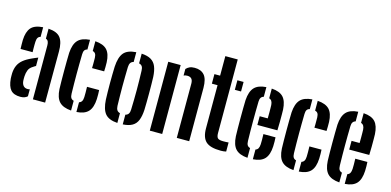

<svg xmlns="http://www.w3.org/2000/svg" viewBox="-72 -1189 3291 1615"><g transform="rotate(15 1574.0 -381.0)"><path d="M33.5 -121Q33 -132 32.8 -145Q32.5 -158 33 -169Q35.5 -207 48.5 -235.5Q61.5 -264 88.5 -286.5Q115.5 -309 161 -329.5Q174 -335.5 186.5 -340.8Q199 -346 211.5 -351V-278Q206 -275 200 -271.2Q194 -267.5 187.5 -263Q160 -246.5 150.8 -222.2Q141.5 -198 140 -169Q139.5 -159.5 139.5 -149.5Q139.5 -139.5 140 -129.5Q142.5 -101.5 156 -86.8Q169.5 -72 193.5 -72Q202.5 -72 211.5 -75V-14Q189.5 7 150.5 7Q93 7 66 -23.2Q39 -53.5 33.5 -121ZM48.5 -382.5Q48 -394.5 47.5 -418.8Q47 -443 47.5 -461Q50.5 -532.5 81 -568Q111.5 -603.5 185 -608V-524Q169.5 -520.5 162 -508.5Q154.5 -496.5 153.5 -473Q153 -463.5 152.8 -446.5Q152.5 -429.5 152.8 -412Q153 -394.5 153.5 -382.5ZM258.5 0V-469.5Q258.5 -490.5 252.5 -503.5Q246.5 -516.5 232 -521.5V-608Q308 -603 337.2 -564.2Q366.5 -525.5 366 -445L365 0Z M452 -141.5Q451 -170 450.5 -211.2Q450 -252.5 450 -297.8Q450 -343 450.5 -385Q451 -427 452 -457Q457 -532.5 489.5 -567.8Q522 -603 593 -608V-523.5Q576 -519.5 568.5 -507.8Q561 -496 560.5 -473Q559.5 -428.5 559 -385.8Q558.5 -343 558.5 -301Q558.5 -259 559 -216.8Q559.5 -174.5 560.5 -130.5Q561 -106.5 568.5 -94Q576 -81.5 593 -77V8Q521.5 2.5 488.8 -32.2Q456 -67 452 -141.5ZM639.5 8V-76.5Q655.5 -81.5 663 -94Q670.5 -106.5 671.5 -130.5Q672 -146 672 -168.8Q672 -191.5 671 -219.5H776.5Q777.5 -205.5 778 -182.5Q778.5 -159.5 777.5 -141.5Q774 -67 742 -31.8Q710 3.5 639.5 8ZM671 -382.5Q671.5 -395 671.8 -412.5Q672 -430 671.8 -446.5Q671.5 -463 671.5 -473Q670.5 -496 663 -507.5Q655.5 -519 639.5 -523V-608Q710.5 -603 742.5 -568.5Q774.5 -534 777.5 -461Q778 -443 777.8 -419.8Q777.5 -396.5 776.5 -382.5Z M852 -157Q851 -185.5 850.2 -222.5Q849.5 -259.5 849.5 -299Q849.5 -338.5 850.2 -376Q851 -413.5 852 -443.5Q856.5 -526 888 -564.5Q919.5 -603 996 -608V-523Q977.5 -518.5 969.2 -505.5Q961 -492.5 960 -469.5Q959 -425.5 958.2 -383.5Q957.5 -341.5 957.5 -300Q957.5 -258.5 958.2 -216.5Q959 -174.5 960 -131Q961 -107.5 969.5 -94.5Q978 -81.5 996 -77V8Q920 3 888.2 -35.5Q856.5 -74 852 -157ZM1043 8V-76.5Q1061.5 -81 1070 -94.2Q1078.5 -107.5 1079 -131Q1080.5 -175 1081.2 -217Q1082 -259 1082 -300.5Q1082 -342 1081.2 -383.8Q1080.5 -425.5 1079 -469.5Q1078.5 -493.5 1070.2 -506.2Q1062 -519 1043 -523.5V-608Q1094.5 -605 1125.2 -586.8Q1156 -568.5 1170.2 -533.5Q1184.5 -498.5 1187.5 -443.5Q1188.5 -414.5 1189 -377.8Q1189.5 -341 1189.5 -301.2Q1189.5 -261.5 1189 -224.2Q1188.5 -187 1187.5 -157Q1184.5 -102 1170.2 -66.5Q1156 -31 1125.2 -13Q1094.5 5 1043 8Z M1276.5 0V-600H1384.5V0ZM1511.5 0V-473.5Q1511 -502 1498.8 -515Q1486.5 -528 1461.5 -528Q1453.5 -528 1446 -526.5Q1438.5 -525 1431 -521.5V-578.5Q1444.5 -593 1461.8 -600.8Q1479 -608.5 1505.5 -608.5Q1560.5 -608.5 1589.8 -575.2Q1619 -542 1619.5 -464.5V0Z M1678.5 -517V-600H1728V-770H1836V-129.5Q1836 -98 1847.2 -85.8Q1858.5 -73.5 1897 -73.5Q1910 -73.5 1920 -74Q1930 -74.5 1942.5 -75.5V3.5Q1932.5 6 1920.8 7.2Q1909 8.5 1896.5 8.5Q1804 8.5 1766 -26.5Q1728 -61.5 1728 -141.5V-517ZM1878.5 -517V-600H1932.5V-517Z M1988 -141.5Q1987 -170 1986.5 -211.2Q1986 -252.5 1986 -297.8Q1986 -343 1986.5 -385Q1987 -427 1988 -457Q1993 -532.5 2025.8 -567.8Q2058.5 -603 2129 -607.5V-523.5Q2112.5 -519 2104.8 -507Q2097 -495 2096.5 -473Q2095.5 -428.5 2095 -386Q2094.5 -343.5 2094.5 -301.5Q2094.5 -259.5 2095 -217.2Q2095.5 -175 2096.5 -130.5Q2097 -106.5 2104.5 -94Q2112 -81.5 2129 -77V8Q2057.5 2.5 2024.8 -32.2Q1992 -67 1988 -141.5ZM2176 8V-76.5Q2191.5 -81.5 2198.8 -94Q2206 -106.5 2207.5 -130.5Q2208.5 -146 2208.2 -168.8Q2208 -191.5 2207 -219.5H2312.5Q2313.5 -205.5 2314 -182.5Q2314.5 -159.5 2313.5 -141.5Q2310 -67 2278 -31.8Q2246 3.5 2176 8ZM2138 -280.5V-356.5H2208Q2208.5 -383.5 2208.5 -406.8Q2208.5 -430 2208.2 -447.2Q2208 -464.5 2207.5 -473Q2206 -494 2198.5 -506.2Q2191 -518.5 2176 -523V-607.5Q2246 -603 2277.8 -568.5Q2309.5 -534 2313.5 -461Q2314 -448 2314.2 -419.2Q2314.5 -390.5 2314.2 -354Q2314 -317.5 2312.5 -280.5Z M2388.5 -141.5Q2387.5 -170 2387 -211.2Q2386.5 -252.5 2386.5 -297.8Q2386.5 -343 2387 -385Q2387.5 -427 2388.5 -457Q2393.5 -532.5 2426 -567.8Q2458.5 -603 2529.5 -608V-523.5Q2512.5 -519.5 2505 -507.8Q2497.5 -496 2497 -473Q2496 -428.5 2495.5 -385.8Q2495 -343 2495 -301Q2495 -259 2495.5 -216.8Q2496 -174.5 2497 -130.5Q2497.5 -106.5 2505 -94Q2512.5 -81.5 2529.5 -77V8Q2458 2.5 2425.2 -32.2Q2392.5 -67 2388.5 -141.5ZM2576 8V-76.5Q2592 -81.5 2599.5 -94Q2607 -106.5 2608 -130.5Q2608.5 -146 2608.5 -168.8Q2608.5 -191.5 2607.5 -219.5H2713Q2714 -205.5 2714.5 -182.5Q2715 -159.5 2714 -141.5Q2710.5 -67 2678.5 -31.8Q2646.5 3.5 2576 8ZM2607.5 -382.5Q2608 -395 2608.2 -412.5Q2608.5 -430 2608.2 -446.5Q2608 -463 2608 -473Q2607 -496 2599.5 -507.5Q2592 -519 2576 -523V-608Q2647 -603 2679 -568.5Q2711 -534 2714 -461Q2714.5 -443 2714.2 -419.8Q2714 -396.5 2713 -382.5Z M2788 -141.5Q2787 -170 2786.5 -211.2Q2786 -252.5 2786 -297.8Q2786 -343 2786.5 -385Q2787 -427 2788 -457Q2793 -532.5 2825.8 -567.8Q2858.5 -603 2929 -607.5V-523.5Q2912.5 -519 2904.8 -507Q2897 -495 2896.5 -473Q2895.5 -428.5 2895 -386Q2894.5 -343.5 2894.5 -301.5Q2894.5 -259.5 2895 -217.2Q2895.5 -175 2896.5 -130.5Q2897 -106.5 2904.5 -94Q2912 -81.5 2929 -77V8Q2857.5 2.5 2824.8 -32.2Q2792 -67 2788 -141.5ZM2976 8V-76.5Q2991.5 -81.5 2998.8 -94Q3006 -106.5 3007.5 -130.5Q3008.5 -146 3008.2 -168.8Q3008 -191.5 3007 -219.5H3112.5Q3113.5 -205.5 3114 -182.5Q3114.5 -159.5 3113.5 -141.5Q3110 -67 3078 -31.8Q3046 3.5 2976 8ZM2938 -280.5V-356.5H3008Q3008.5 -383.5 3008.5 -406.8Q3008.5 -430 3008.2 -447.2Q3008 -464.5 3007.5 -473Q3006 -494 2998.5 -506.2Q2991 -518.5 2976 -523V-607.5Q3046 -603 3077.8 -568.5Q3109.5 -534 3113.5 -461Q3114 -448 3114.2 -419.2Q3114.5 -390.5 3114.2 -354Q3114 -317.5 3112.5 -280.5Z"/></g></svg>

Font: Big Shoulders Stencil Display Thin
Style: Bold
Weight: 700
Version: Version 2.001